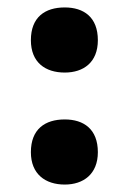

<svg xmlns="http://www.w3.org/2000/svg" viewBox="-20 -577 346 516"><path d="M63 -469C63 -409 102 -382 154 -382C204 -382 243 -409 243 -469C243 -531 205 -557 154 -557C101 -557 63 -531 63 -469ZM63 -168C63 -109 102 -81 154 -81C204 -81 243 -109 243 -168C243 -230 205 -256 154 -256C101 -256 63 -230 63 -168Z"/></svg>

Font: Noto Sans Kannada UI SemiCondensed ExtraBold
Style: Regular
Weight: 800
Width: 4
Designer: Jelle Bosma - Monotype Design Team
Foundry: Monotype Imaging Inc.
Version: Version 2.005